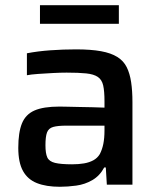

<svg xmlns="http://www.w3.org/2000/svg" viewBox="-20 -707 606 735"><path d="M209 8Q157 8 121.5 -6Q86 -20 68 -52.5Q50 -85 50 -141Q50 -200 64 -234.5Q78 -269 112 -284Q146 -299 208 -299Q218 -299 237.5 -298.5Q257 -298 282.5 -297.5Q308 -297 333.5 -296.5Q359 -296 380 -295V-319Q380 -358 375 -380Q370 -402 354.5 -412.5Q339 -423 310 -426Q281 -429 235 -429Q213 -429 183.5 -427.5Q154 -426 126 -424Q98 -422 83 -419V-503Q124 -511 173 -514.5Q222 -518 271 -518Q328 -518 366.5 -511Q405 -504 429 -489Q453 -474 465 -450Q477 -426 482 -392.5Q487 -359 487 -316V0H389L385 -66H379Q362 -34 333.5 -17.5Q305 -1 272 3.5Q239 8 209 8ZM256 -78Q281 -78 301.5 -81.5Q322 -85 337.5 -93.5Q353 -102 362 -117Q371 -134 375.5 -156Q380 -178 380 -208V-226H234Q201 -226 183.5 -221Q166 -216 160 -200Q154 -184 154 -151Q154 -120 161 -104.5Q168 -89 190.5 -83.5Q213 -78 256 -78ZM133 -616V-687H435V-616Z"/></svg>

Font: Saira Thin Medium
Style: Regular
Weight: 500
Version: Version 1.101